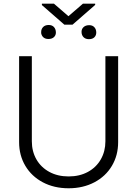

<svg xmlns="http://www.w3.org/2000/svg" viewBox="-20 -1013 747 1045"><path d="M623 -707V-239.3Q623 -167.5 589.1 -110.4Q555.2 -53.2 493.7 -20.8Q432.1 11.7 353.5 11.7Q274.4 11.7 213.1 -20.8Q151.9 -53.2 117.9 -110.4Q84 -167.5 84 -239.3V-707H153.3V-244.1Q153.3 -189 178.2 -145.5Q203.1 -102.1 248.5 -77.4Q293.9 -52.7 353.5 -52.7Q413.1 -52.7 458.5 -77.4Q503.9 -102.1 528.8 -145.8Q553.7 -189.5 553.7 -244.1V-707ZM204.1 -838.9Q204.1 -855 214.8 -866Q225.6 -877 245.1 -877Q263.7 -877 273.9 -865.5Q284.2 -854 284.2 -835.9Q284.2 -820.8 273.4 -810.8Q262.7 -800.8 243.2 -800.8Q227.1 -800.8 217 -809.1Q207 -817.4 204.1 -832ZM465.8 -876Q483.4 -876 493.7 -864.7Q503.9 -853.5 503.9 -835.9Q503.9 -820.3 493.7 -810.1Q483.4 -799.8 463.9 -799.8Q445.3 -799.8 434.6 -810.8Q423.8 -821.8 423.8 -839.8Q423.8 -855.5 435.1 -865.7Q446.3 -876 465.8 -876ZM352.5 -924.8 431.6 -993.2H498V-986.3L375 -878.9H330.1L208 -985.4V-993.2H273.4Z"/></svg>

Font: Pretendard Light
Style: Regular
Weight: 300
Designer: Base glyphs from Inter by Rasmus Andersson; Hangeul glyphs from Noto Sans CJK(Source Han Sans) by Jang Soo-young and Kan
Foundry: Kil Hyung-jin
Version: Version 1.309